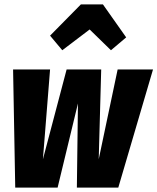

<svg xmlns="http://www.w3.org/2000/svg" viewBox="-20 -847 711 867"><path d="M261.2 -620.1 206.1 -686 345.2 -827.1H444.8L549.8 -678.2L481 -620.1L384.8 -713.9ZM670.9 -533.2 514.2 0H327.1L332 -379.9L240.2 0H48.8L39.1 -533.2H206.1L173.8 -127.9L280.8 -533.2H437L425.8 -127.9L511.2 -533.2Z"/></svg>

Font: Fira Sans Compressed ExtraBold
Style: Italic
Weight: 800
Width: 3
Italic angle: -8°
Designer: Carrois Corporate & Edenspiekermann AG
Foundry: Carrois Corporate GbR & Edenspiekermann AG
Version: Version 4.203;PS 004.203;hotconv 1.0.88;makeotf.lib2.5.64775